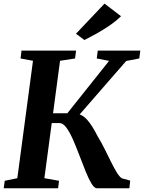

<svg xmlns="http://www.w3.org/2000/svg" viewBox="-20 -1016 777 1036"><path d="M503.5 0Q489 0 473.8 -25.2Q458.5 -50.5 442.2 -90.8Q426 -131 409 -176Q392 -221 374.5 -261.2Q357 -301.5 338.5 -326.8Q320 -352 301 -352H220L227 -405H343.5L568.5 -687.5L502 -700.5L507.5 -743H737L731.5 -700.5L661 -687L371 -354L382 -402.5Q401.5 -403.5 418 -395.2Q434.5 -387 449.5 -370.5Q464.5 -354 478.8 -331Q493 -308 507.5 -279.5Q526.5 -248.5 544.8 -211.8Q563 -175 579.8 -141.2Q596.5 -107.5 611.5 -83.5Q626.5 -59.5 638.5 -53.5L682.5 -41.5L678 0ZM0 0 5.5 -40.5 73.5 -54.5 158 -688 91 -700.5 96 -743H390.5L385 -700.5L304 -688L219.5 -54.5L298.5 -40.5L293.5 0ZM435.5 -800 390 -834 544 -996.5 633 -928.5Q603.5 -900 568.2 -876.2Q533 -852.5 498.2 -833.2Q463.5 -814 435.5 -800Z"/></svg>

Font: Merriweather 48pt
Style: Bold Italic
Weight: 700
Italic angle: -7.8°
Version: Version 2.101